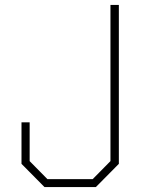

<svg xmlns="http://www.w3.org/2000/svg" viewBox="-20 -757 599 777"><path d="M160 0 67 -94V-262H100V-105L172 -32H355L427 -105V-737H461V-94L368 0Z"/></svg>

Font: Tomorrow ExtraLight
Style: Regular
Weight: 275
Designer: Tony de Marco, Monica Rizzolli
Foundry: Just in Type
Version: Version 2.002